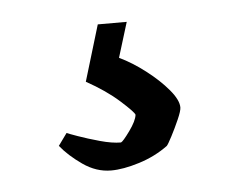

<svg xmlns="http://www.w3.org/2000/svg" viewBox="-31 -38 345 284"><g transform="rotate(-5 142.0 104.5)"><path d="M124 213Q102 213 82 199Q62 185 50 170L63 152Q65 153 79 158Q93 163 111 168Q129 173 142 173Q145 172 155.5 157.5Q166 143 167 134Q166 130 146.5 112.5Q127 95 98 79L123 -4H166L150 48Q169 57 188.5 72Q208 87 221 102.5Q234 118 234 129Q234 134 228.5 146.5Q223 159 217 170.5Q211 182 209 184Q190 198 166 205.5Q142 213 124 213Z"/></g></svg>

Font: Labrada Medium
Style: Regular
Weight: 500
Designer: Mercedes Jáuregui
Foundry: Omnibus-Type Team
Version: Version 1.000; ttfautohint (v1.8.4.7-5d5b)